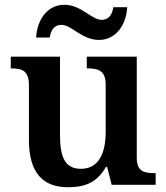

<svg xmlns="http://www.w3.org/2000/svg" viewBox="-20 -773 695 803"><path d="M394 -606C465 -606 508 -669 512 -743H454C450 -716 438 -690 405 -690C363 -690 320 -753 249 -753C177 -753 135 -689 131 -616H188C192 -643 204 -669 237 -669C280 -669 322 -606 394 -606ZM264 10C327 10 383 -4 423 -75H428L447 0H631V-49H625C584 -49 552 -55 552 -113V-536H343V-487H346C387 -487 422 -480 422 -420V-223C422 -128 391 -67 318 -67C250 -67 231 -120 231 -207V-536H25V-487H27C74 -487 101 -476 101 -417V-187C101 -51 159 10 264 10Z"/></svg>

Font: Noto Serif Semi
Style: Regular
Weight: 600
Designer: Monotype Design Team
Foundry: Monotype Imaging Inc.
Version: Version 1.002